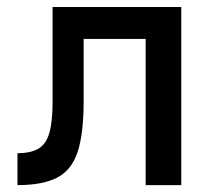

<svg xmlns="http://www.w3.org/2000/svg" viewBox="-20 -538 626 558"><path d="M30.8 0V-92.8Q69.8 -92.8 92 -106.2Q114.3 -119.6 123.5 -151.9Q132.8 -184.1 132.8 -241.2V-517.6H223.1V-244.6Q223.1 -150.4 205.8 -97.2Q188.5 -43.9 146.5 -22Q104.5 0 30.8 0ZM403.3 0V-517.6H506.8V0ZM158.2 -424.8V-517.6H488.8V-424.8Z"/></svg>

Font: Cascadia Mono
Style: Regular
Weight: 400
Monospace: yes
Designer: Aaron Bell
Foundry: Saja Typeworks
Version: Version 2404.023